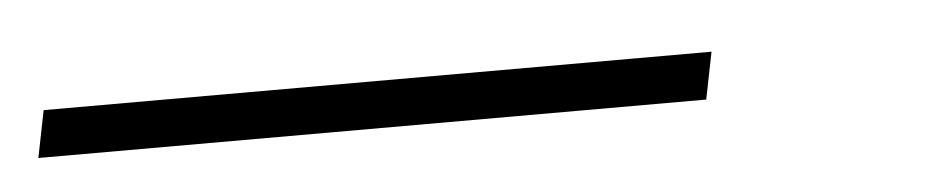

<svg xmlns="http://www.w3.org/2000/svg" viewBox="-65 131 605 122"><g transform="rotate(-5 237.5 192.0)"><path d="M-37 177H389L383 207H-43Z"/></g></svg>

Font: Piazzolla Thin
Style: Italic
Weight: 100
Italic angle: -11.3°
Designer: Juan Pablo del Peral
Foundry: Huerta Tipografica
Version: Version 1.330